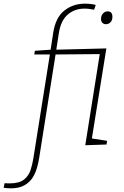

<svg xmlns="http://www.w3.org/2000/svg" viewBox="-116 -790 675 1047"><path d="M-57 237Q-68 237 -77 236Q-86 235 -96 234L-91 209Q-88 209 -81 209.5Q-74 210 -64 210Q-11 210 15 189Q41 168 51 136.5Q61 105 66 73L156 -493H71L74 -513L160 -519L174 -610Q187 -695 235 -732.5Q283 -770 346 -770Q365 -770 380.5 -768Q396 -766 406 -763L397 -737Q386 -739 373.5 -741Q361 -743 344 -743Q292 -743 254 -711Q216 -679 205 -610L191 -519L464 -526L385 -35L468 -22L465 -2L349 2L428 -495L187 -493L98 69Q94 95 86 124Q78 153 62 178.5Q46 204 17 220.5Q-12 237 -57 237ZM461 -658Q451 -658 443 -665Q435 -672 435 -687Q435 -705 445.5 -716.5Q456 -728 471 -728Q497 -728 497 -698Q497 -679 486.5 -668.5Q476 -658 461 -658Z"/></svg>

Font: Bitter ExtraLight
Style: Italic
Weight: 200
Italic angle: -9°
Designer: Sol Matas, and Bitter project Authors
Foundry: Sol Matas
Version: Version 2.001